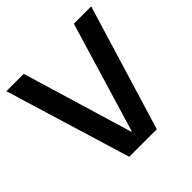

<svg xmlns="http://www.w3.org/2000/svg" viewBox="-181 -854 1010 1010"><g transform="rotate(-45 323.5 -349.5)"><path d="M8 -700H137L322 -84H325L510 -700H639L426 1H221Z"/></g></svg>

Font: Pathway Extreme 12pt SemiBold
Style: Regular
Weight: 600
Version: Version 1.001;gftools[0.9.26]